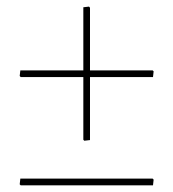

<svg xmlns="http://www.w3.org/2000/svg" viewBox="-20 -491 520 576"><path d="M250 -279.8H438L440.9 -276.9L439 -259.8H250V-70.8L232.9 -68.8L230 -71.8V-259.8H42L39.1 -263.2L41 -279.8H230V-469.2L247.1 -471.2L250 -467.8ZM439 64.9H42L39.1 62L41 44.9H438L440.9 47.9Z"/></svg>

Font: Datalegreya
Style: Thin
Weight: 250
Designer: Figs Lab
Foundry: Figs Lab
Version: Version 1.002;PS 001.002;hotconv 1.0.70;makeotf.lib2.5.58329